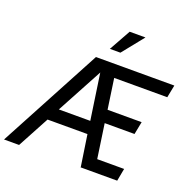

<svg xmlns="http://www.w3.org/2000/svg" viewBox="-187 -1080 1223 1234"><g transform="rotate(20 425.0 -463.5)"><path d="M-30 0H73L189 -216H462L494 -3L493 0H744L760 -86H576L542 -320H746L763 -407H530L500 -614H863L880 -700H344ZM410 -780H482L600 -927H492ZM235 -302 404 -616 450 -302Z"/></g></svg>

Font: Uncut Sans Medium Italic
Style: Regular
Weight: 500
Italic angle: -11°
Designer: Kasper Nordkvist
Foundry: UNCUT.wtf
Version: Version 1.304;Glyphs 3.2 (3246)